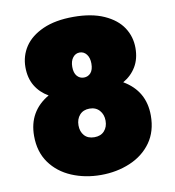

<svg xmlns="http://www.w3.org/2000/svg" viewBox="-84 -821 825 907"><g transform="rotate(-10 328.5 -368.0)"><path d="M47.9 -225.1Q47.9 -343.3 148.9 -401.9Q108.9 -424.8 86.4 -462.4Q64 -500 64 -551.8Q64 -606 93 -649.9Q122.1 -693.8 181.6 -720.5Q241.2 -747.1 328.1 -747.1Q415 -747.1 474.6 -720.5Q534.2 -693.8 563 -649.9Q591.8 -606 591.8 -551.8Q591.8 -500 569.3 -462.4Q546.9 -424.8 506.8 -401.9Q607.9 -342.8 607.9 -225.1Q607.9 -148.9 570.1 -95.9Q532.2 -43 468 -15.9Q403.8 11.2 328.1 11.2Q252 11.2 188 -15.9Q124 -43 85.9 -95.9Q47.9 -148.9 47.9 -225.1ZM263.2 -237.8Q263.2 -208 280 -189Q296.9 -169.9 328.1 -169.9Q358.9 -169.9 376 -189Q393.1 -208 393.1 -237.8Q393.1 -267.6 375.5 -287.4Q357.9 -307.1 328.1 -307.1Q297.9 -307.1 280.5 -287.6Q263.2 -268.1 263.2 -237.8ZM282.2 -515.1Q282.2 -486.3 295.2 -471.2Q308.1 -456.1 328.1 -456.1Q348.1 -456.1 361.1 -470.9Q374 -485.8 374 -515.1Q374 -543 361.1 -559.6Q348.1 -576.2 328.1 -576.2Q308.1 -576.2 295.2 -559.6Q282.2 -543 282.2 -515.1Z"/></g></svg>

Font: Poppins Black
Style: Regular
Weight: 900
Designer: Ninad Kale (Devanagari), Jonny Pinhorn (Latin)
Foundry: Indian Type Foundry
Version: 4.004